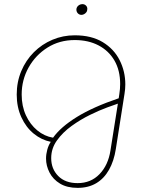

<svg xmlns="http://www.w3.org/2000/svg" viewBox="-20 -694 711 930"><path d="M356 216Q305 216 271 195.5Q237 175 220 142Q203 109 203 74Q203 53 209 31Q215 9 226 -7Q181 -16 143.5 -46.5Q106 -77 83.5 -126Q61 -175 61 -236Q61 -297 83 -349.5Q105 -402 144 -441Q183 -480 234 -501.5Q285 -523 342 -523Q423 -523 477.5 -490Q532 -457 559.5 -402.5Q587 -348 587 -285Q587 -274 586 -262.5Q585 -251 583 -239L541 28Q532 86 508 128.5Q484 171 446 193.5Q408 216 356 216ZM356 193Q420 193 462 149.5Q504 106 515 35L551 -192Q536 -187 499 -173.5Q462 -160 416 -137.5Q370 -115 327 -84Q284 -53 256 -14Q228 25 228 72Q228 124 262 158.5Q296 193 356 193ZM237 -27Q274 -79 352.5 -127.5Q431 -176 555 -218L558 -238Q560 -251 561 -263Q562 -275 562 -287Q562 -353 534.5 -400.5Q507 -448 457.5 -474Q408 -500 342 -500Q268 -500 210 -463.5Q152 -427 118.5 -367Q85 -307 85 -236Q85 -180 105.5 -135.5Q126 -91 160.5 -62.5Q195 -34 237 -27ZM375 -622Q364 -622 357 -629.5Q350 -637 350 -648Q350 -654 353.5 -660Q357 -666 364 -670Q371 -674 379 -674Q389 -674 396 -667.5Q403 -661 403 -651Q403 -641 398 -634.5Q393 -628 386.5 -625Q380 -622 375 -622Z"/></svg>

Font: MuseoModerno Thin Thin
Style: Italic
Weight: 250
Italic angle: -9°
Version: Version 1.003